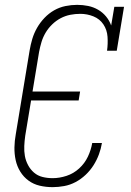

<svg xmlns="http://www.w3.org/2000/svg" viewBox="-20 -763 540 791"><path d="M197 8Q169 8 143.5 2Q118 -4 97.5 -19Q77 -34 63.5 -56Q50 -78 44.5 -103.5Q39 -129 39.5 -156Q40 -183 45 -210L102 -555Q106 -579 113 -602.5Q120 -626 132.5 -648Q145 -670 163 -689Q181 -708 203 -720.5Q225 -733 249.5 -738Q274 -743 298 -743Q321 -743 343 -738.5Q365 -734 384 -723Q403 -712 417 -695Q431 -678 438 -658L451 -735H491L461 -554H421Q425 -583 423 -611.5Q421 -640 406 -662.5Q391 -685 365 -695.5Q339 -706 311 -706Q290 -706 269.5 -702Q249 -698 230 -688Q211 -678 195 -662.5Q179 -647 168 -628.5Q157 -610 151 -590Q145 -570 141 -549L114 -386H310L304 -349H108L84 -204Q81 -183 80 -161.5Q79 -140 82.5 -120.5Q86 -101 95.5 -83Q105 -65 120 -52Q135 -39 155 -34Q175 -29 197 -29Q225 -29 254 -38.5Q283 -48 306 -69Q329 -90 342 -117.5Q355 -145 360 -174H400Q396 -150 387.5 -127Q379 -104 365.5 -82.5Q352 -61 333 -43Q314 -25 291.5 -13Q269 -1 244.5 3.5Q220 8 197 8Z"/></svg>

Font: Iosevka Slab XLtObl
Style: Regular
Weight: 200
Italic angle: -9°
Monospace: yes
Designer: Belleve Invis
Foundry: Belleve Invis
Version: Version 11.1.1; ttfautohint (v1.8.3)